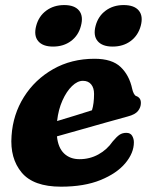

<svg xmlns="http://www.w3.org/2000/svg" viewBox="-20 -706 578 740"><path d="M496 -157.5Q496 -116.5 463 -77Q430 -37.5 367.2 -12Q304.5 13.5 215 13.5Q109 13.5 63.5 -41Q18 -95.5 24.5 -182.5Q30 -265 72.2 -332.2Q114.5 -399.5 184.8 -439.5Q255 -479.5 344.5 -479.5Q412 -479.5 445.2 -447.5Q478.5 -415.5 489.5 -363.5Q491.5 -354 495.5 -346Q499.5 -338 504.5 -336Q512.5 -333.5 517.8 -327Q523 -320.5 523 -309Q523 -292.5 512 -278.5Q501 -264.5 472 -257Q437 -247.5 389 -234Q341 -220.5 290.8 -206.2Q240.5 -192 199.5 -180.5Q204 -136.5 227 -114.5Q250 -92.5 286.5 -92.5Q326 -92.5 359.2 -110.8Q392.5 -129 414.5 -161Q430 -179.5 441 -186.8Q452 -194 467 -194Q482.5 -194 489.2 -182.8Q496 -171.5 496 -157.5ZM299.5 -394.5Q278.5 -394.5 257.5 -374.2Q236.5 -354 220.8 -319Q205 -284 200 -239.5Q234 -249.5 270.2 -260.8Q306.5 -272 334.5 -281Q342.5 -306.5 342.5 -344Q342.5 -367.5 331.2 -381Q320 -394.5 299.5 -394.5ZM184.5 -526.5Q144.5 -526.5 127 -547.8Q109.5 -569 119.5 -606.5Q129.5 -644 158.5 -665.2Q187.5 -686.5 227.5 -686.5Q267.5 -686.5 284.8 -665.2Q302 -644 292 -606.5Q282.5 -569.5 253.8 -548Q225 -526.5 184.5 -526.5ZM414 -526.5Q374 -526.5 356.2 -547.8Q338.5 -569 348.5 -606.5Q358.5 -644 387.5 -665.2Q416.5 -686.5 456.5 -686.5Q497.5 -686.5 515 -665.2Q532.5 -644 522.5 -606.5Q512.5 -569.5 483.8 -548Q455 -526.5 414 -526.5Z"/></svg>

Font: Fraunces 9pt SuperSoft
Style: Bold Italic
Weight: 700
Italic angle: -16°
Version: Version 1.000;[b76b70a41]